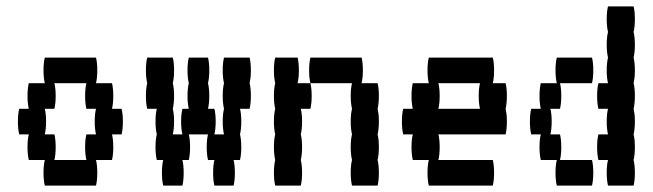

<svg xmlns="http://www.w3.org/2000/svg" viewBox="-20 -580 2040 600"><path d="M360 -160H330Q334 -144 334 -120Q334 -97 330 -80H280Q284 -64 284 -40Q284 -17 280 0H120Q116 -17 116 -40Q116 -64 120 -80H70Q66 -97 66 -120Q66 -144 70 -160H40Q36 -177 36 -200Q36 -224 40 -240H70Q66 -257 66 -280Q66 -304 70 -320H120Q116 -337 116 -360Q116 -384 120 -400H280Q284 -384 284 -360Q284 -337 280 -320H330Q334 -304 334 -280Q334 -257 330 -240H360Q364 -224 364 -200Q364 -177 360 -160ZM280 -160Q276 -177 276 -200Q276 -224 280 -240H250Q246 -257 246 -280Q246 -304 250 -320H150Q154 -304 154 -280Q154 -257 150 -240H120Q124 -224 124 -200Q124 -177 120 -160H150Q154 -144 154 -120Q154 -97 150 -80H250Q246 -97 246 -120Q246 -144 250 -160Z M760 -320Q764 -304 764 -280Q764 -257 760 -240H730Q734 -224 734 -200Q734 -177 730 -160Q734 -144 734 -120Q734 -97 730 -80H710Q714 -64 714 -40Q714 -17 710 0H650Q646 -17 646 -40Q646 -64 650 -80H630Q626 -97 626 -120Q626 -144 630 -160H570Q574 -144 574 -120Q574 -97 570 -80H550Q554 -64 554 -40Q554 -17 550 0H490Q486 -17 486 -40Q486 -64 490 -80H470Q466 -97 466 -120Q466 -144 470 -160Q466 -177 466 -200Q466 -224 470 -240H440Q436 -257 436 -280Q436 -304 440 -320Q436 -337 436 -360Q436 -384 440 -400H520Q524 -384 524 -360Q524 -337 520 -320Q524 -304 524 -280Q524 -257 520 -240Q524 -224 524 -200Q524 -177 520 -160H550Q546 -177 546 -200Q546 -224 550 -240H570Q566 -257 566 -280Q566 -304 570 -320Q566 -337 566 -360Q566 -384 570 -400H630Q634 -384 634 -360Q634 -337 630 -320Q634 -304 634 -280Q634 -257 630 -240H650Q654 -224 654 -200Q654 -177 650 -160H680Q676 -177 676 -200Q676 -224 680 -240Q676 -257 676 -280Q676 -304 680 -320Q676 -337 676 -360Q676 -384 680 -400H760Q764 -384 764 -360Q764 -337 760 -320Z M910 -320H950Q954 -304 954 -280Q954 -257 950 -240H920Q924 -224 924 -200Q924 -177 920 -160Q924 -144 924 -120Q924 -97 920 -80Q924 -64 924 -40Q924 -17 920 0H840Q836 -17 836 -40Q836 -64 840 -80Q836 -97 836 -120Q836 -144 840 -160Q836 -177 836 -200Q836 -224 840 -240Q836 -257 836 -280Q836 -304 840 -320Q836 -337 836 -360Q836 -384 840 -400H910Q914 -384 914 -360Q914 -337 910 -320ZM1164 -200Q1164 -177 1160 -160Q1164 -144 1164 -120Q1164 -97 1160 -80Q1164 -64 1164 -40Q1164 -17 1160 0H1080Q1076 -17 1076 -40Q1076 -64 1080 -80Q1076 -97 1076 -120Q1076 -144 1080 -160Q1076 -177 1076 -200Q1076 -224 1080 -240Q1076 -257 1076 -280Q1076 -304 1080 -320H950Q946 -337 946 -360Q946 -384 950 -400H1110Q1114 -384 1114 -360Q1114 -337 1110 -320H1160Q1164 -304 1164 -280Q1164 -257 1160 -240Q1164 -224 1164 -200Z M1560 -240Q1564 -224 1564 -200Q1564 -177 1560 -160H1350Q1354 -144 1354 -120Q1354 -97 1350 -80H1520Q1524 -64 1524 -40Q1524 -17 1520 0H1320Q1316 -17 1316 -40Q1316 -64 1320 -80H1270Q1266 -97 1266 -120Q1266 -144 1270 -160H1240Q1236 -177 1236 -200Q1236 -224 1240 -240H1270Q1266 -257 1266 -280Q1266 -304 1270 -320H1320Q1316 -337 1316 -360Q1316 -384 1320 -400H1520Q1524 -384 1524 -360Q1524 -337 1520 -320H1560Q1564 -304 1564 -280Q1564 -257 1560 -240ZM1476 -280Q1476 -304 1480 -320H1350Q1354 -304 1354 -280Q1354 -257 1350 -240H1480Q1476 -257 1476 -280Z M1964 -440Q1964 -417 1960 -400Q1964 -384 1964 -360Q1964 -337 1960 -320Q1964 -304 1964 -280Q1964 -257 1960 -240Q1964 -224 1964 -200Q1964 -177 1960 -160Q1964 -144 1964 -120Q1964 -97 1960 -80Q1964 -64 1964 -40Q1964 -17 1960 0H1880Q1876 -17 1876 -40Q1876 -64 1880 -80H1850Q1846 -97 1846 -120Q1846 -144 1850 -160H1880Q1876 -177 1876 -200Q1876 -224 1880 -240H1850Q1846 -257 1846 -280Q1846 -304 1850 -320H1880Q1876 -337 1876 -360Q1876 -384 1880 -400Q1876 -417 1876 -440Q1876 -464 1880 -480Q1876 -497 1876 -520Q1876 -544 1880 -560H1960Q1964 -544 1964 -520Q1964 -497 1960 -480Q1964 -464 1964 -440ZM1830 -320H1730Q1734 -304 1734 -280Q1734 -257 1730 -240H1700Q1704 -224 1704 -200Q1704 -177 1700 -160H1730Q1734 -144 1734 -120Q1734 -97 1730 -80H1830Q1834 -64 1834 -40Q1834 -17 1830 0H1720Q1716 -17 1716 -40Q1716 -64 1720 -80H1670Q1666 -97 1666 -120Q1666 -144 1670 -160H1640Q1636 -177 1636 -200Q1636 -224 1640 -240H1670Q1666 -257 1666 -280Q1666 -304 1670 -320H1720Q1716 -337 1716 -360Q1716 -384 1720 -400H1830Q1834 -384 1834 -360Q1834 -337 1830 -320Z"/></svg>

Font: VT323
Style: Regular
Weight: 400
Monospace: yes
Designer: Peter Hull
Version: Version 2.000